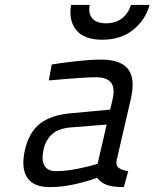

<svg xmlns="http://www.w3.org/2000/svg" viewBox="-20 -753 630 783"><path d="M456 -101Q451 -77 465.5 -67.5Q480 -58 503 -55L485 10Q440 10 415.5 1Q391 -8 376 -28Q348 -17 315 -9Q287 -1 252 4.5Q217 10 182 10Q116 10 90.5 -29.5Q65 -69 82 -143Q99 -215 144 -249.5Q189 -284 268 -291L429 -306L439 -347Q450 -395 432.5 -416.5Q415 -438 373 -438Q345 -438 311.5 -435.5Q278 -433 249 -431Q215 -428 179 -425L191 -490Q227 -496 263 -500Q294 -504 328.5 -507Q363 -510 392 -510Q472 -510 502.5 -471Q533 -432 513 -347ZM264 -233Q217 -228 192 -205.5Q167 -183 158 -145Q148 -101 161 -78Q174 -55 208 -55Q237 -55 266.5 -59.5Q296 -64 321 -70Q350 -76 378 -85L415 -245ZM346 -733Q339 -699 356 -678.5Q373 -658 412 -658Q452 -658 478 -678.5Q504 -699 514 -733H590Q573 -671 522.5 -631Q472 -591 397 -591Q322 -591 290.5 -631Q259 -671 270 -733Z"/></svg>

Font: Panefresco 400wt
Style: Italic
Weight: 400
Foundry: Campivisivi & Chank Co
Version: Version 1.001